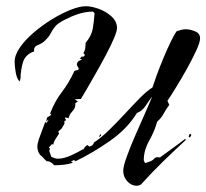

<svg xmlns="http://www.w3.org/2000/svg" viewBox="-20 -507 663 617"><path d="M420 90Q402 90 389 75.5Q376 61 376 42Q376 28 387.5 -4Q399 -36 415.5 -73.5Q432 -111 447 -145Q462 -179 469 -197Q459 -184 448 -167Q437 -150 420 -144Q389 -93 333 -54Q277 -15 223 11L217 7L213 10L208 11L214 16Q199 21 184 22.5Q169 24 154 24Q150 19 144 15Q138 11 130 11Q124 6 119.5 0.5Q115 -5 109 -9Q100 -21 100 -36Q100 -45 105 -60Q110 -75 116 -90Q122 -105 125 -115L129 -112L135 -120V-123L130 -117L129 -119L131 -129L145 -138L141 -142Q155 -180 179 -211.5Q203 -243 219 -279L232 -283L233 -287L227 -298Q227 -306 232 -310Q237 -314 244 -315L238 -318L237 -319L244 -327L246 -323L253 -330L248 -337Q253 -344 254 -352.5Q255 -361 255 -369Q274 -392 278 -414.5Q282 -437 284 -465L278 -470Q253 -469 231.5 -462Q210 -455 189 -444Q165 -432 156.5 -421Q148 -410 142.5 -399Q137 -388 122 -374Q114 -367 100.5 -361.5Q87 -356 90 -342Q61 -332 53.5 -306Q46 -280 46 -254Q45 -253 44.5 -250Q44 -247 43 -245Q34 -254 30.5 -274.5Q27 -295 27 -308Q27 -330 44 -354.5Q61 -379 88.5 -402.5Q116 -426 147 -445Q178 -464 207 -475.5Q236 -487 256 -487Q274 -487 297.5 -478.5Q321 -470 338.5 -454Q356 -438 356 -417Q356 -407 346.5 -384.5Q337 -362 322 -333.5Q307 -305 290.5 -276Q274 -247 260.5 -223.5Q247 -200 240 -189L220 -188L229 -182L232 -183L222 -175V-171Q222 -161 216 -153.5Q210 -146 205 -140L200 -127L190 -130L189 -126L193 -121L187 -118V-109L178 -94L167 -84L170 -78Q165 -70 159 -61Q153 -52 151 -42L147 -44L137 -33L141 -29L138 -23L145 -3Q150 -1 155 1Q160 3 165 3Q185 3 207 -7Q229 -17 246 -27H248L254 -36L261 -41L267 -36Q279 -38 282 -49Q306 -65 331.5 -90Q357 -115 381.5 -141.5Q406 -168 428.5 -191Q451 -214 470 -226Q474 -239 483.5 -265Q493 -291 505 -320Q517 -349 529 -373.5Q541 -398 548 -407Q555 -409 562.5 -411Q570 -413 577 -413Q590 -413 606.5 -406.5Q623 -400 623 -384Q623 -371 610 -343Q597 -315 579 -283Q561 -251 544 -223.5Q527 -196 518 -183L524 -170Q514 -157 506 -142Q498 -127 485 -116Q477 -86 459.5 -55Q442 -24 442 8L446 17Q454 15 463 11.5Q472 8 478 0L485 -2L494 -1Q514 -16 534.5 -30.5Q555 -45 574 -60L578 -58Q541 -24 504 12Q467 48 433 86Q431 87 427 88.5Q423 90 420 90ZM590 -65 586 -68 589 -76 592 -77 595 -73ZM298 -67V-68L303 -76L305 -74L304 -70Z"/></svg>

Font: Kolker Brush
Style: Regular
Weight: 400
Designer: Robert E. Leuschke
Foundry: Robert E. Leuschke
Version: Version 1.010; ttfautohint (v1.8.3)